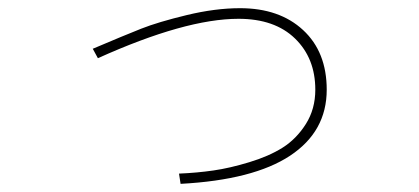

<svg xmlns="http://www.w3.org/2000/svg" viewBox="-20 -490 1040 476"><path d="M210 -369.1Q288.1 -402.3 330.1 -418.9Q372.1 -435.5 442.9 -452.6Q513.7 -469.7 575.2 -469.7Q672.9 -469.7 731.4 -415.5Q790 -361.3 790 -267.6Q790 -164.1 699.2 -104Q608.4 -43.9 427.7 -34.2L423.8 -59.6Q468.8 -61.5 509.3 -67.4Q549.8 -73.2 598.1 -87.9Q646.5 -102.5 680.7 -124Q714.8 -145.5 738.3 -182.6Q761.7 -219.7 761.7 -267.6Q761.7 -345.7 711.4 -394.5Q661.1 -443.4 571.3 -443.4Q439.5 -443.4 222.7 -345.7Z"/></svg>

Font: Gothic A1 Thin
Style: Regular
Weight: 250
Designer: HanYang I&C Co.,Ltd.
Foundry: HanYang I&C Co.,Ltd.
Version: Version 2.50